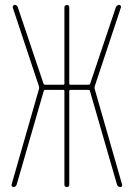

<svg xmlns="http://www.w3.org/2000/svg" viewBox="-20 -750 540 770"><path d="M33.2 0Q30.3 0 27.8 -2.9Q25.4 -5.9 26.4 -9.8L136.7 -394.5Q137.7 -397.5 135.7 -405.3L31.2 -719.7Q30.3 -723.6 32.7 -727.1Q35.2 -730.5 39.1 -730.5Q48.8 -730.5 51.8 -719.7L154.3 -415Q156.2 -410.2 161.1 -410.2H233.4Q238.3 -410.2 238.3 -415V-719.7Q238.3 -729.5 248 -730Q257.8 -730.5 257.8 -719.7V-415Q257.8 -410.2 262.7 -410.2H335Q340.8 -410.2 341.8 -415L444.3 -719.7Q448.2 -729.5 457 -730.5Q460.9 -730.5 463.9 -727.1Q466.8 -723.6 464.8 -719.7L360.4 -405.3Q358.4 -398.4 359.4 -394.5L469.7 -9.8Q470.7 -5.9 468.8 -2.9Q466.8 0 462.9 0Q453.1 0 449.2 -9.8L340.8 -384.8Q339.8 -389.6 335 -389.6H262.7Q257.8 -389.6 257.8 -384.8V-9.8Q257.8 0 248 0Q238.3 0 238.3 -9.8V-384.8Q238.3 -389.6 233.4 -389.6H161.1Q157.2 -389.6 155.3 -384.8L46.9 -9.8Q43.9 0 33.2 0Z"/></svg>

Font: Rounded-X Mgen+ 1m thin
Style: Regular
Weight: 100
Designer: [Source Han Sans]
Ryoko NISHIZUKA  (kana & ideographs); Paul D. Hunt (Latin, Greek & Cyrillic); Wenlong ZHANG  (bopomofo
Version: Version 1.059.20150602